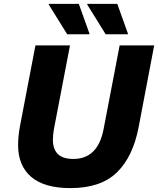

<svg xmlns="http://www.w3.org/2000/svg" viewBox="-20 -953 811 985"><path d="M72.8 -208.3Q72.8 -230.2 75.1 -254.3Q77.5 -278.3 82.2 -304.4L161.8 -720H339L256.6 -290.4Q254 -275.3 252.7 -261.9Q251.4 -248.4 251.4 -235.2Q251.4 -188.1 276.6 -162.9Q301.8 -137.6 356.6 -137.6Q419.6 -137.6 458.3 -176.2Q497 -214.8 511.4 -290.4L593.8 -720H771L691.4 -301.6Q662.3 -148.9 579.7 -68.5Q497 12 341.4 12Q206.9 12 139.9 -45.7Q72.8 -103.3 72.8 -208.3ZM324.7 -777.2 230.3 -929.2V-933.2H384.3L438.7 -781.2V-777.2ZM522.1 -777.2 427.7 -929.2V-933.2H581.7L636.1 -781.2V-777.2Z"/></svg>

Font: Kufam
Style: Italic
Weight: 400
Italic angle: -11°
Designer: Artur Schmal
Foundry: Original Type
Version: Version 1.301; ttfautohint (v1.8.3)